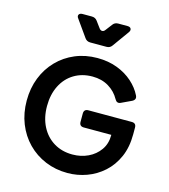

<svg xmlns="http://www.w3.org/2000/svg" viewBox="-143 -1119 1093 1242"><g transform="rotate(15 404.0 -497.5)"><path d="M425 12Q345 12 276.5 -16.5Q208 -45 157 -97Q106 -149 78 -219.5Q50 -290 50 -373Q50 -456 77.5 -526Q105 -596 155.5 -648Q206 -700 274 -728.5Q342 -757 422 -757Q495 -757 554.5 -734.5Q614 -712 657.5 -673.5Q701 -635 724 -588Q737 -562 710 -548L642 -516Q617 -504 603 -530Q577 -577 530.5 -605Q484 -633 422 -633Q352 -633 298.5 -600.5Q245 -568 215.5 -509Q186 -450 186 -373Q186 -295 216.5 -236Q247 -177 301 -144.5Q355 -112 425 -112Q482 -112 529.5 -134.5Q577 -157 606.5 -198.5Q636 -240 636 -297V-300H452Q422 -300 422 -330V-385Q422 -415 452 -415H742Q772 -415 772 -385V-340Q772 -253 743 -187.5Q714 -122 664.5 -77.5Q615 -33 553 -10.5Q491 12 425 12ZM350 -842Q326 -842 313 -861L235 -971Q224 -985 230 -996Q236 -1007 254 -1007H316Q340 -1007 353 -989L384 -947Q393 -934 404.5 -934Q416 -934 425 -947L457 -989Q470 -1007 493 -1007H555Q573 -1007 578.5 -996Q584 -985 574 -971L495 -861Q482 -842 459 -842Z"/></g></svg>

Font: Pitagon Sans Text
Style: Bold
Weight: 700
Designer: Travis Tran
Foundry: Pitagon
Version: Version 1.001; ttfautohint (v1.8.4.7-5d5b);gftools[0.9.26]